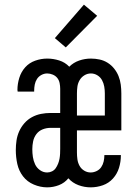

<svg xmlns="http://www.w3.org/2000/svg" viewBox="-20 -794 590 826"><path d="M183 12Q154 12 125.5 0Q97 -12 79 -35.5Q61 -59 54.5 -88.5Q48 -118 48 -148Q48 -169 51 -189.5Q54 -210 62.5 -229Q71 -248 85 -264Q99 -280 117.5 -290Q136 -300 156.5 -304Q177 -308 198 -308H239V-412Q239 -424 236.5 -436.5Q234 -449 226.5 -458.5Q219 -468 207 -473Q195 -478 183 -478Q170 -478 158 -471.5Q146 -465 139 -454Q132 -443 129.5 -430Q127 -417 127 -404V-400H56Q56 -402 55.5 -403.5Q55 -405 55 -407Q55 -433 63 -459Q71 -485 88.5 -504.5Q106 -524 131.5 -533Q157 -542 183 -542Q209 -542 234.5 -534Q260 -526 278 -507Q296 -525 320.5 -533.5Q345 -542 371 -542Q390 -542 408.5 -538Q427 -534 443 -524Q459 -514 471 -499Q483 -484 490 -466.5Q497 -449 499.5 -430Q502 -411 502 -392V-233H311V-138Q311 -123 313 -108.5Q315 -94 322 -81Q329 -68 342 -60Q355 -52 370 -52Q383 -52 395.5 -58Q408 -64 415.5 -75Q423 -86 426 -99.5Q429 -113 429 -126V-127H500V-125Q500 -98 492 -72Q484 -46 466 -26Q448 -6 422.5 3Q397 12 370 12Q343 12 317.5 2.5Q292 -7 274 -27Q258 -7 233.5 2.5Q209 12 183 12ZM311 -297H431V-392Q431 -407 428.5 -421.5Q426 -436 419 -449Q412 -462 399 -470Q386 -478 371 -478Q356 -478 343 -470Q330 -462 322.5 -449Q315 -436 313 -421.5Q311 -407 311 -392ZM183 -52Q194 -52 204 -57Q214 -62 220 -71Q226 -80 230 -90Q234 -100 236 -111Q238 -122 238.5 -132.5Q239 -143 239 -154V-244H198Q180 -244 163.5 -237.5Q147 -231 136.5 -217Q126 -203 122.5 -186Q119 -169 119 -152Q119 -135 121.5 -118.5Q124 -102 131 -87Q138 -72 152 -62Q166 -52 183 -52ZM263 -590 216 -630 341 -774 398 -726Z"/></svg>

Font: Lode Term
Style: Regular
Weight: 400
Monospace: yes
Designer: Belleve Invis
Foundry: Belleve Invis
Version: Version 29.2.0